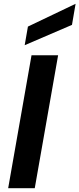

<svg xmlns="http://www.w3.org/2000/svg" viewBox="-20 -991 418 1011"><path d="M23 0 146 -700H286L163 0ZM110 -753 127 -851 378 -971 359 -860Z"/></svg>

Font: DM Sans 24pt ExtraBold
Style: Italic
Weight: 800
Italic angle: -10°
Designer: Colophon Foundry, Jonny Pinhorn
Foundry: Colophon Foundry
Version: Version 4.004;gftools[0.9.30]